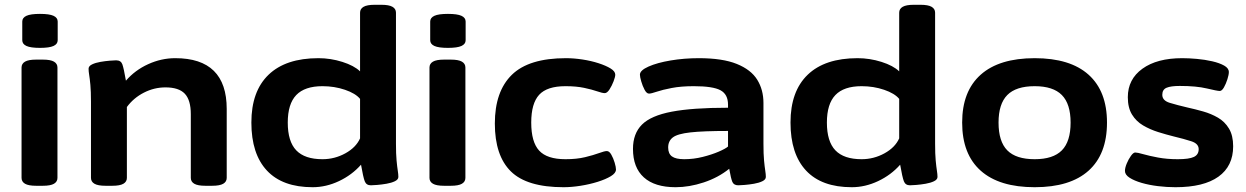

<svg xmlns="http://www.w3.org/2000/svg" viewBox="-20 -774 5203 802"><path d="M131 2Q99 2 84.5 -6.5Q70 -15 70 -31V-492Q70 -508 84.5 -516.5Q99 -525 131 -525H159Q191 -525 205.5 -516.5Q220 -508 220 -492V-31Q220 -15 205.5 -6.5Q191 2 159 2ZM147 -574Q108 -574 90.5 -582Q73 -590 73 -606V-684Q73 -700 90.5 -708Q108 -716 147 -716Q186 -716 203.5 -708Q221 -700 221 -684V-606Q221 -590 203.5 -582Q186 -574 147 -574Z M421 2Q389 2 374.5 -6.5Q360 -15 360 -31V-349Q360 -393 357.5 -419.5Q355 -446 352.5 -461Q350 -476 350 -487Q350 -498 364.5 -505Q379 -512 399.5 -515.5Q420 -519 438.5 -520.5Q457 -522 465 -522Q485 -522 491 -505.5Q497 -489 506 -437Q544 -481 599 -506Q654 -531 712 -531Q927 -531 927 -319V-31Q927 -15 912.5 -6.5Q898 2 866 2H838Q806 2 791.5 -6.5Q777 -15 777 -31V-297Q777 -356 752 -382.5Q727 -409 671 -409Q624 -409 581 -387Q538 -365 510 -327V-31Q510 -15 495.5 -6.5Q481 2 449 2Z M1286 8Q1160 8 1095 -61.5Q1030 -131 1030 -262Q1030 -393 1102 -462Q1174 -531 1310 -531Q1361 -531 1410 -515.5Q1459 -500 1484 -476V-721Q1484 -737 1498.5 -745.5Q1513 -754 1545 -754H1573Q1605 -754 1619.5 -745.5Q1634 -737 1634 -721V-174Q1634 -130 1636.5 -103.5Q1639 -77 1641.5 -61.5Q1644 -46 1644 -35Q1644 -24 1629.5 -17Q1615 -10 1594.5 -6.5Q1574 -3 1555.5 -1.5Q1537 0 1529 0Q1510 0 1503.5 -17Q1497 -34 1488 -86Q1450 -43 1396 -17.5Q1342 8 1286 8ZM1327 -109Q1378 -109 1422.5 -133.5Q1467 -158 1484 -196V-361Q1465 -384 1421 -399Q1377 -414 1327 -414Q1253 -414 1217.5 -377Q1182 -340 1182 -262Q1182 -183 1217.5 -146Q1253 -109 1327 -109Z M1835 2Q1803 2 1788.5 -6.5Q1774 -15 1774 -31V-492Q1774 -508 1788.5 -516.5Q1803 -525 1835 -525H1863Q1895 -525 1909.5 -516.5Q1924 -508 1924 -492V-31Q1924 -15 1909.5 -6.5Q1895 2 1863 2ZM1851 -574Q1812 -574 1794.5 -582Q1777 -590 1777 -606V-684Q1777 -700 1794.5 -708Q1812 -716 1851 -716Q1890 -716 1907.5 -708Q1925 -700 1925 -684V-606Q1925 -590 1907.5 -582Q1890 -574 1851 -574Z M2334 8Q2181 8 2114 -58Q2047 -124 2047 -258Q2047 -392 2118 -461.5Q2189 -531 2344 -531Q2377 -531 2413 -525.5Q2449 -520 2480 -510Q2511 -500 2530.5 -488Q2550 -476 2550 -462Q2550 -453 2543 -434.5Q2536 -416 2526 -400.5Q2516 -385 2506 -385Q2496 -385 2474.5 -392.5Q2453 -400 2420 -407Q2387 -414 2342 -414Q2265 -414 2232 -378Q2199 -342 2199 -262Q2199 -181 2232 -145Q2265 -109 2342 -109Q2389 -109 2424 -117.5Q2459 -126 2482 -134.5Q2505 -143 2515 -143Q2525 -143 2533.5 -128Q2542 -113 2547.5 -94.5Q2553 -76 2553 -66Q2553 -51 2531.5 -38Q2510 -25 2476.5 -14.5Q2443 -4 2405 2Q2367 8 2334 8Z M2802 8Q2715 8 2669.5 -33Q2624 -74 2624 -152Q2624 -216 2661.5 -253.5Q2699 -291 2786 -307.5Q2873 -324 3021 -324V-337Q3021 -380 2989.5 -397Q2958 -414 2878 -414Q2825 -414 2786 -406.5Q2747 -399 2723.5 -391Q2700 -383 2691 -383Q2681 -383 2672.5 -399Q2664 -415 2658.5 -434Q2653 -453 2653 -462Q2653 -480 2689 -496Q2725 -512 2781.5 -521.5Q2838 -531 2899 -531Q2998 -531 3057.5 -507Q3117 -483 3143 -441Q3169 -399 3169 -344V-174Q3169 -130 3171.5 -103.5Q3174 -77 3176.5 -61.5Q3179 -46 3179 -35Q3179 -24 3164.5 -17Q3150 -10 3129.5 -6.5Q3109 -3 3090.5 -1.5Q3072 0 3064 0Q3045 0 3039 -14.5Q3033 -29 3026 -69Q2980 -32 2919.5 -12Q2859 8 2802 8ZM2838 -109Q2877 -109 2915 -118.5Q2953 -128 2982 -140.5Q3011 -153 3021 -162V-227Q2918 -227 2864 -221Q2810 -215 2790.5 -200Q2771 -185 2771 -158Q2771 -132 2787 -120.5Q2803 -109 2838 -109Z M3538 8Q3412 8 3347 -61.5Q3282 -131 3282 -262Q3282 -393 3354 -462Q3426 -531 3562 -531Q3613 -531 3662 -515.5Q3711 -500 3736 -476V-721Q3736 -737 3750.5 -745.5Q3765 -754 3797 -754H3825Q3857 -754 3871.5 -745.5Q3886 -737 3886 -721V-174Q3886 -130 3888.5 -103.5Q3891 -77 3893.5 -61.5Q3896 -46 3896 -35Q3896 -24 3881.5 -17Q3867 -10 3846.5 -6.5Q3826 -3 3807.5 -1.5Q3789 0 3781 0Q3762 0 3755.5 -17Q3749 -34 3740 -86Q3702 -43 3648 -17.5Q3594 8 3538 8ZM3579 -109Q3630 -109 3674.5 -133.5Q3719 -158 3736 -196V-361Q3717 -384 3673 -399Q3629 -414 3579 -414Q3505 -414 3469.5 -377Q3434 -340 3434 -262Q3434 -183 3469.5 -146Q3505 -109 3579 -109Z M4302 8Q4154 8 4076.5 -61Q3999 -130 3999 -262Q3999 -393 4076.5 -462Q4154 -531 4302 -531Q4450 -531 4527 -462Q4604 -393 4604 -262Q4604 -130 4527 -61Q4450 8 4302 8ZM4302 -109Q4379 -109 4415.5 -146Q4452 -183 4452 -262Q4452 -340 4415.5 -377Q4379 -414 4302 -414Q4224 -414 4187.5 -377Q4151 -340 4151 -262Q4151 -183 4187.5 -146Q4224 -109 4302 -109Z M4890 8Q4854 8 4817 3.5Q4780 -1 4749 -10Q4718 -19 4698.5 -31.5Q4679 -44 4679 -60Q4679 -73 4686.5 -91Q4694 -109 4704 -123Q4714 -137 4722 -137Q4731 -137 4755.5 -130Q4780 -123 4817 -116Q4854 -109 4900 -109Q4947 -109 4967 -118.5Q4987 -128 4987 -151Q4987 -174 4956 -184Q4925 -194 4883 -204Q4851 -212 4817.5 -222.5Q4784 -233 4755 -250Q4726 -267 4708.5 -295.5Q4691 -324 4691 -368Q4691 -443 4752 -487Q4813 -531 4918 -531Q4946 -531 4979.5 -528Q5013 -525 5043.5 -518Q5074 -511 5093.5 -500Q5113 -489 5113 -473Q5113 -462 5107 -443Q5101 -424 5092.5 -409Q5084 -394 5075 -394Q5065 -394 5021 -404.5Q4977 -415 4908 -415Q4871 -415 4853 -407.5Q4835 -400 4835 -378Q4835 -354 4866 -344.5Q4897 -335 4940 -325Q4972 -318 5005.5 -308.5Q5039 -299 5067.5 -282.5Q5096 -266 5113.5 -237Q5131 -208 5131 -163Q5131 -80 5069.5 -36Q5008 8 4890 8Z"/></svg>

Font: Asap Expanded
Style: Bold
Weight: 700
Width: 7
Designer: Pablo Cosgaya
Foundry: Omnibus-Type
Version: Version 3.001; ttfautohint (v1.8.4.7-5d5b)